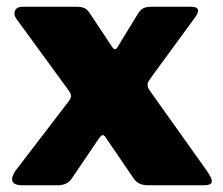

<svg xmlns="http://www.w3.org/2000/svg" viewBox="-20 -550 662 570"><path d="M609 -12Q609 0 585 0H419Q390 0 377 -20L299 -134Q298 -136 293.5 -142.5Q289 -149 285 -149Q280 -149 271 -135L193 -20Q180 0 151 0H46Q16 0 16 -18Q16 -31 32 -51L183 -248Q191 -259 191 -265Q191 -272 182 -284L28 -495Q23 -503 23 -510Q23 -519 29 -524.5Q35 -530 47 -530H206Q223 -530 231.5 -525.5Q240 -521 247 -510L312 -412Q317 -404 321 -404Q326 -404 330 -412L390 -510Q397 -521 405.5 -525.5Q414 -530 431 -530H547Q568 -530 568 -518Q568 -512 561 -501L425 -315Q418 -305 418 -298Q418 -290 426 -279L594 -43Q609 -22 609 -12Z"/></svg>

Font: Libre Franklin Black
Style: Regular
Weight: 900
Designer: Pablo Impallari, Rodrigo Fuenzalida
Foundry: Impallari Type
Version: Version 1.002; ttfautohint (v1.5)